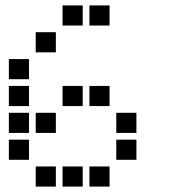

<svg xmlns="http://www.w3.org/2000/svg" viewBox="-20 -708 640 715"><path d="M214 -688Q213 -688 213 -688Q213 -688 213 -687V-614Q213 -613 213 -613Q213 -613 214 -613H287Q288 -613 288 -613Q288 -613 288 -614V-687Q288 -688 288 -688Q288 -688 287 -688ZM314 -688Q313 -688 313 -688Q313 -688 313 -687V-614Q313 -613 313 -613Q313 -613 314 -613H387Q388 -613 388 -613Q388 -613 388 -614V-687Q388 -688 388 -688Q388 -688 387 -688ZM114 -588Q113 -588 113 -588Q113 -588 113 -587V-514Q113 -513 113 -513Q113 -513 114 -513H187Q188 -513 188 -513Q188 -513 188 -514V-587Q188 -588 188 -588Q188 -588 187 -588ZM14 -488Q13 -488 13 -488Q13 -488 13 -487V-414Q13 -413 13 -413Q13 -413 14 -413H87Q88 -413 88 -413Q88 -413 88 -414V-487Q88 -488 88 -488Q88 -488 87 -488ZM14 -388Q13 -388 13 -388Q13 -388 13 -387V-314Q13 -313 13 -313Q13 -313 14 -313H87Q88 -313 88 -313Q88 -313 88 -314V-387Q88 -388 88 -388Q88 -388 87 -388ZM214 -388Q213 -388 213 -388Q213 -388 213 -387V-314Q213 -313 213 -313Q213 -313 214 -313H287Q288 -313 288 -313Q288 -313 288 -314V-387Q288 -388 288 -388Q288 -388 287 -388ZM314 -388Q313 -388 313 -388Q313 -388 313 -387V-314Q313 -313 313 -313Q313 -313 314 -313H387Q388 -313 388 -313Q388 -313 388 -314V-387Q388 -388 388 -388Q388 -388 387 -388ZM14 -288Q13 -288 13 -288Q13 -288 13 -287V-214Q13 -213 13 -213Q13 -213 14 -213H87Q88 -213 88 -213Q88 -213 88 -214V-287Q88 -288 88 -288Q88 -288 87 -288ZM114 -288Q113 -288 113 -288Q113 -288 113 -287V-214Q113 -213 113 -213Q113 -213 114 -213H187Q188 -213 188 -213Q188 -213 188 -214V-287Q188 -288 188 -288Q188 -288 187 -288ZM414 -288Q413 -288 413 -288Q413 -288 413 -287V-214Q413 -213 413 -213Q413 -213 414 -213H487Q488 -213 488 -213Q488 -213 488 -214V-287Q488 -288 488 -288Q488 -288 487 -288ZM14 -188Q13 -188 13 -188Q13 -188 13 -187V-114Q13 -113 13 -113Q13 -113 14 -113H87Q88 -113 88 -113Q88 -113 88 -114V-187Q88 -188 88 -188Q88 -188 87 -188ZM414 -188Q413 -188 413 -188Q413 -188 413 -187V-114Q413 -113 413 -113Q413 -113 414 -113H487Q488 -113 488 -113Q488 -113 488 -114V-187Q488 -188 488 -188Q488 -188 487 -188ZM114 -88Q113 -88 113 -88Q113 -88 113 -87V-14Q113 -13 113 -13Q113 -13 114 -13H187Q188 -13 188 -13Q188 -13 188 -14V-87Q188 -88 188 -88Q188 -88 187 -88ZM214 -88Q213 -88 213 -88Q213 -88 213 -87V-14Q213 -13 213 -13Q213 -13 214 -13H287Q288 -13 288 -13Q288 -13 288 -14V-87Q288 -88 288 -88Q288 -88 287 -88ZM314 -88Q313 -88 313 -88Q313 -88 313 -87V-14Q313 -13 313 -13Q313 -13 314 -13H387Q388 -13 388 -13Q388 -13 388 -14V-87Q388 -88 388 -88Q388 -88 387 -88Z"/></svg>

Font: Doto Black
Style: Bold
Weight: 700
Monospace: yes
Version: Version 1.000